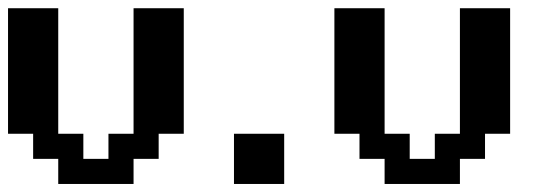

<svg xmlns="http://www.w3.org/2000/svg" viewBox="-20 -458 1352 478"><path d="M0 -437.5H125V-125H187.5V-62.5H250V-125H312.5V-437.5H437.5V-125H375V-62.5H312.5V0H125V-62.5H62.5V-125H0Z M562.5 -125H687.5V0H562.5Z M812.5 -437.5H937.5V-125H1000V-62.5H1062.5V-125H1125V-437.5H1250V-125H1187.5V-62.5H1125V0H937.5V-62.5H875V-125H812.5Z"/></svg>

Font: NeoDunggeunmo Pro
Style: Regular
Weight: 400
Version: Version 1.020